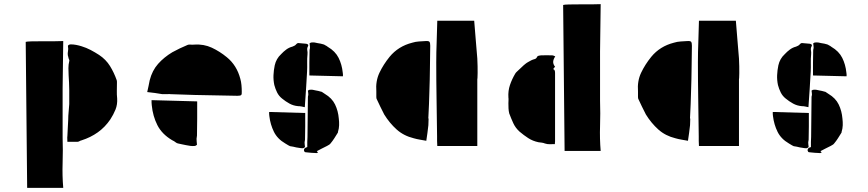

<svg xmlns="http://www.w3.org/2000/svg" viewBox="-20 -672 4188 926"><path d="M111 234 104 -470Q110 -472 132 -472.5Q154 -473 183.5 -473Q213 -473 240.5 -473Q268 -473 285 -474L282 -246V-8Q284 53 282 114Q280 175 285 234ZM544 -271Q544 -253 543.5 -234.5Q543 -216 545 -198Q547 -168 537 -143.5Q527 -119 512 -96Q487 -59 452 -34Q417 -9 373 5Q368 6 363 9Q358 12 353 12H305Q305 3 304.5 -3.5Q304 -10 305 -16Q306 -36 307 -56Q308 -76 309 -95Q309 -114 311 -132.5Q313 -151 314 -170V-237Q314 -255 313 -273Q312 -291 311 -309Q310 -326 310 -343.5Q310 -361 314 -377Q315 -380 314 -383Q313 -386 311 -390Q310 -395 309 -398.5Q308 -402 307 -406Q306 -416 308 -426Q310 -436 308 -446Q305 -456 320 -458Q334 -458 347 -455.5Q360 -453 373 -449Q396 -442 417 -431Q438 -420 458 -407Q491 -385 510.5 -353.5Q530 -322 543 -285Q544 -282 544 -278.5Q544 -275 544 -271Z M790 -218H762Q745 -221 727.5 -223.5Q710 -226 690 -228Q694 -243 696.5 -257.5Q699 -272 702 -285Q714 -332 742.5 -364Q771 -396 811 -420Q829 -430 847 -438.5Q865 -447 884 -455Q887 -457 895 -457Q900 -457 905.5 -456.5Q911 -456 916 -457Q963 -460 1001.5 -442Q1040 -424 1074 -396Q1122 -357 1139 -292Q1143 -278 1144.5 -262Q1146 -246 1146 -231Q1147 -217 1143 -213.5Q1139 -210 1125 -210Q1073 -211 1022 -212Q971 -213 919 -214Q889 -215 858.5 -216Q828 -217 798 -218Q797 -219 795 -218.5Q793 -218 790 -218ZM810 4Q761 -25 739 -68.5Q717 -112 712 -164Q711 -170 711 -176.5Q711 -183 711 -189L931 -183Q931 -142 931 -100.5Q931 -59 930 -18Q930 -14 929 -10.5Q928 -7 928 -3Q928 3 928.5 9.5Q929 16 930 26Q929 27 925.5 29.5Q922 32 918 32Q908 33 897.5 31.5Q887 30 877 28Q867 26 857.5 24Q848 22 839 20Q833 19 828 15Q824 12 819.5 9Q815 6 810 4Z M1561 -446Q1597 -425 1613 -393Q1629 -361 1633 -322Q1634 -318 1634 -313.5Q1634 -309 1634 -304L1472 -308Q1472 -339 1472 -369Q1472 -399 1473 -430Q1473 -433 1475 -441Q1475 -446 1474.5 -451Q1474 -456 1473 -463Q1474 -463 1476.5 -465Q1479 -467 1482 -467Q1490 -468 1497.5 -467Q1505 -466 1512 -464Q1520 -463 1526.5 -461.5Q1533 -460 1540 -458Q1546 -456 1548 -454Q1555 -451 1561 -446ZM1457 -461Q1462 -460 1465 -457.5Q1468 -455 1466 -450Q1460 -440 1462 -430Q1464 -420 1463 -410Q1461 -390 1461.5 -369Q1462 -348 1461 -327Q1459 -285 1456 -242.5Q1453 -200 1450 -155Q1441 -157 1433.5 -158.5Q1426 -160 1418 -160Q1395 -162 1376 -172.5Q1357 -183 1340 -197Q1325 -209 1316.5 -226Q1308 -243 1303 -262Q1298 -286 1299 -309.5Q1300 -333 1305 -357Q1312 -389 1336 -411Q1347 -423 1360.5 -433Q1374 -443 1390 -447Q1395 -449 1400 -451.5Q1405 -454 1409 -459Q1415 -466 1423 -464Q1431 -463 1440 -462.5Q1449 -462 1457 -461ZM1547 -219Q1581 -199 1596 -168Q1611 -137 1614 -100Q1616 -84 1615.5 -68Q1615 -52 1610 -36Q1610 -31 1608 -30Q1600 -17 1592 -4.5Q1584 8 1574 20Q1571 24 1566.5 26.5Q1562 29 1557 32Q1545 38 1533 44Q1521 50 1508 57Q1509 58 1510 59.5Q1511 61 1514 64Q1510 65 1507.5 66Q1505 67 1502 66Q1492 66 1482 65Q1472 64 1461 63Q1456 63 1452 62Q1448 61 1446 54Q1445 43 1457 39Q1458 39 1459 38.5Q1460 38 1462 37Q1462 25 1462 12.5Q1462 0 1463 -12Q1464 -60 1464 -108Q1464 -156 1465 -203Q1465 -208 1467 -214Q1467 -219 1466.5 -223.5Q1466 -228 1465 -235Q1466 -235 1468.5 -237Q1471 -239 1474 -239Q1481 -240 1488 -239Q1495 -238 1502 -236Q1509 -235 1515 -233.5Q1521 -232 1528 -230Q1530 -230 1532 -229Q1534 -228 1535 -227ZM1449 14Q1449 19 1449.5 24Q1450 29 1451 37Q1450 38 1447.5 40Q1445 42 1441 43Q1433 43 1425 41.5Q1417 40 1409 39Q1401 37 1394 35.5Q1387 34 1379 33Q1377 32 1375 31Q1373 30 1371 29Q1367 27 1363.5 24.5Q1360 22 1356 20Q1318 -2 1301 -36.5Q1284 -71 1279 -112Q1278 -117 1278 -122Q1278 -127 1278 -132L1452 -127Q1452 -95 1452 -62.5Q1452 -30 1451 2Q1451 5 1450 8Q1449 11 1449 14Z M2267 -572Q2271 -526 2274.5 -480Q2278 -434 2282 -390Q2284 -350 2283.5 -319.5Q2283 -289 2282 -289V32H2089Q2088 20 2088 8Q2088 -4 2088 -14Q2087 -103 2085.5 -192.5Q2084 -282 2084 -371Q2084 -420 2086 -470Q2088 -520 2089 -572ZM1796 -196Q1795 -200 1795 -203Q1795 -206 1795 -209V-231Q1791 -281 1810 -321Q1829 -361 1859 -398Q1901 -449 1968 -466Q1984 -471 2000.5 -472Q2017 -473 2033 -474Q2048 -475 2051.5 -470Q2055 -465 2055 -451Q2054 -397 2053.5 -343Q2053 -289 2051 -234Q2050 -202 2049 -170Q2048 -138 2046 -106Q2045 -105 2047 -98L2046 -68Q2044 -49 2041.5 -31Q2039 -13 2036 7Q2020 4 2005 1.5Q1990 -1 1976 -5Q1927 -17 1893 -47.5Q1859 -78 1833 -120Q1823 -139 1814 -158Q1805 -177 1796 -196Z M2877 -652 2874 -424V-186Q2876 -125 2874 -64Q2872 -3 2877 56H2703L2696 -648Q2702 -650 2724 -650.5Q2746 -651 2775.5 -651Q2805 -651 2832.5 -651Q2860 -651 2877 -652ZM2432 -174Q2432 -181 2432.5 -188Q2433 -195 2432 -202Q2430 -234 2439.5 -262Q2449 -290 2465 -317Q2468 -322 2472.5 -326Q2477 -330 2481 -334Q2489 -341 2497 -349Q2505 -357 2514 -364Q2520 -369 2527.5 -373Q2535 -377 2542 -381Q2550 -385 2558.5 -387Q2567 -389 2571 -399Q2573 -402 2579 -403.5Q2585 -405 2589 -405Q2617 -406 2644 -405Q2648 -405 2658 -400Q2649 -387 2648 -375Q2647 -363 2657 -350Q2655 -348 2652.5 -345Q2650 -342 2648 -339Q2654 -336 2655.5 -331.5Q2657 -327 2657 -320V10Q2657 12 2656.5 15Q2656 18 2656 23Q2644 23 2632 23.5Q2620 24 2608 20Q2601 17 2593 16Q2585 15 2577 14Q2549 8 2527.5 -6Q2506 -20 2486 -37Q2466 -55 2455.5 -78Q2445 -101 2436 -125Q2433 -137 2432.5 -149.5Q2432 -162 2432 -174Z M3529 -572Q3533 -526 3536.5 -480Q3540 -434 3544 -390Q3546 -350 3545.5 -319.5Q3545 -289 3544 -289V32H3351Q3350 20 3350 8Q3350 -4 3350 -14Q3349 -103 3347.5 -192.5Q3346 -282 3346 -371Q3346 -420 3348 -470Q3350 -520 3351 -572ZM3058 -196Q3057 -200 3057 -203Q3057 -206 3057 -209V-231Q3053 -281 3072 -321Q3091 -361 3121 -398Q3163 -449 3230 -466Q3246 -471 3262.5 -472Q3279 -473 3295 -474Q3310 -475 3313.5 -470Q3317 -465 3317 -451Q3316 -397 3315.5 -343Q3315 -289 3313 -234Q3312 -202 3311 -170Q3310 -138 3308 -106Q3307 -105 3309 -98L3308 -68Q3306 -49 3303.5 -31Q3301 -13 3298 7Q3282 4 3267 1.5Q3252 -1 3238 -5Q3189 -17 3155 -47.5Q3121 -78 3095 -120Q3085 -139 3076 -158Q3067 -177 3058 -196Z M3990 -446Q4026 -425 4042 -393Q4058 -361 4062 -322Q4063 -318 4063 -313.5Q4063 -309 4063 -304L3901 -308Q3901 -339 3901 -369Q3901 -399 3902 -430Q3902 -433 3904 -441Q3904 -446 3903.5 -451Q3903 -456 3902 -463Q3903 -463 3905.5 -465Q3908 -467 3911 -467Q3919 -468 3926.5 -467Q3934 -466 3941 -464Q3949 -463 3955.5 -461.5Q3962 -460 3969 -458Q3975 -456 3977 -454Q3984 -451 3990 -446ZM3886 -461Q3891 -460 3894 -457.5Q3897 -455 3895 -450Q3889 -440 3891 -430Q3893 -420 3892 -410Q3890 -390 3890.5 -369Q3891 -348 3890 -327Q3888 -285 3885 -242.5Q3882 -200 3879 -155Q3870 -157 3862.5 -158.5Q3855 -160 3847 -160Q3824 -162 3805 -172.5Q3786 -183 3769 -197Q3754 -209 3745.5 -226Q3737 -243 3732 -262Q3727 -286 3728 -309.5Q3729 -333 3734 -357Q3741 -389 3765 -411Q3776 -423 3789.5 -433Q3803 -443 3819 -447Q3824 -449 3829 -451.5Q3834 -454 3838 -459Q3844 -466 3852 -464Q3860 -463 3869 -462.5Q3878 -462 3886 -461ZM3976 -219Q4010 -199 4025 -168Q4040 -137 4043 -100Q4045 -84 4044.5 -68Q4044 -52 4039 -36Q4039 -31 4037 -30Q4029 -17 4021 -4.5Q4013 8 4003 20Q4000 24 3995.5 26.5Q3991 29 3986 32Q3974 38 3962 44Q3950 50 3937 57Q3938 58 3939 59.5Q3940 61 3943 64Q3939 65 3936.5 66Q3934 67 3931 66Q3921 66 3911 65Q3901 64 3890 63Q3885 63 3881 62Q3877 61 3875 54Q3874 43 3886 39Q3887 39 3888 38.5Q3889 38 3891 37Q3891 25 3891 12.5Q3891 0 3892 -12Q3893 -60 3893 -108Q3893 -156 3894 -203Q3894 -208 3896 -214Q3896 -219 3895.5 -223.5Q3895 -228 3894 -235Q3895 -235 3897.5 -237Q3900 -239 3903 -239Q3910 -240 3917 -239Q3924 -238 3931 -236Q3938 -235 3944 -233.5Q3950 -232 3957 -230Q3959 -230 3961 -229Q3963 -228 3964 -227ZM3878 14Q3878 19 3878.5 24Q3879 29 3880 37Q3879 38 3876.5 40Q3874 42 3870 43Q3862 43 3854 41.5Q3846 40 3838 39Q3830 37 3823 35.5Q3816 34 3808 33Q3806 32 3804 31Q3802 30 3800 29Q3796 27 3792.5 24.5Q3789 22 3785 20Q3747 -2 3730 -36.5Q3713 -71 3708 -112Q3707 -117 3707 -122Q3707 -127 3707 -132L3881 -127Q3881 -95 3881 -62.5Q3881 -30 3880 2Q3880 5 3879 8Q3878 11 3878 14Z"/></svg>

Font: Palette Mosaic
Style: Regular
Weight: 400
Designer: Shibuyafont
Version: Version 1.001